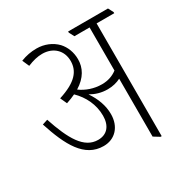

<svg xmlns="http://www.w3.org/2000/svg" viewBox="-149 -749 845 876"><g transform="rotate(-30 274.0 -311.0)"><path d="M204 -88C264 -88 305 -132 305 -198C305 -243 289 -286 261 -327C287 -312 316 -303 349 -303C375 -303 399 -309 418 -319V-14L449 5H455V-589H548V-595L534 -622H324V-616L338 -589H418V-362C397 -346 371 -336 338 -336C296 -336 257 -350 227 -372C279 -404 300 -445 300 -490C300 -527 287 -560 265 -584C239 -611 201 -627 160 -627C131 -627 104 -622 76 -611L92 -575C121 -587 146 -593 170 -593C227 -593 267 -556 267 -500C267 -447 235 -406 140 -376L156 -341C174 -347 190 -353 204 -360C244 -321 270 -269 270 -210C270 -158 244 -125 196 -125C122 -125 80 -201 40 -321L12 -312C54 -183 103 -88 204 -88Z"/></g></svg>

Font: Noto Serif Devanagari ExtraCondensed ExtraLight
Style: Regular
Weight: 200
Width: 2
Designer: Universal Thirst, Indian Type Foundry and the Monotype Design Team
Foundry: Monotype Imaging Inc.
Version: Version 2.004